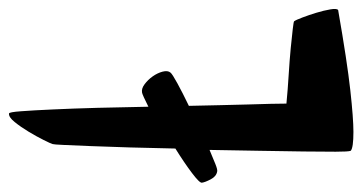

<svg xmlns="http://www.w3.org/2000/svg" viewBox="-232 -546 788 417"><g transform="rotate(-90 161.5 -338.0)"><path d="M211.9 -361.3Q209 -357.4 188.5 -346.2Q168 -335 139.6 -321.3Q140.6 -286.1 141.1 -253.4Q141.6 -220.7 142.6 -192.9Q143.6 -165 144 -143.6Q144.5 -122.1 144.5 -109.4Q175.8 -106.4 207.5 -104.5Q239.3 -102.5 264.6 -100.1Q290 -97.7 306.2 -95.7Q322.3 -93.8 323.2 -92.8Q326.2 -88.9 331.5 -74.7Q336.9 -60.5 341.8 -44.4Q346.7 -28.3 349.1 -14.2Q351.6 0 347.7 2.9Q235.4 22.5 173.8 29.3Q112.3 36.1 83 36.1Q48.8 36.1 42 30.3Q40 25.4 40 -2.4Q40 -30.3 40.5 -72.3Q41 -114.3 42 -167.5Q43 -220.7 43.9 -276.4Q25.4 -268.6 13.2 -263.7Q1 -258.8 -2.9 -259.8Q-13.7 -261.7 -20 -273.9Q-26.4 -286.1 -27.3 -293Q-28.3 -297.9 -6.3 -314.5Q15.6 -331.1 46.9 -350.6Q47.9 -402.3 49.3 -450.2Q50.8 -498 52.2 -534.7Q53.7 -571.3 54.7 -593.3Q55.7 -615.2 56.6 -617.2Q57.6 -621.1 65.4 -636.7Q73.2 -652.3 83.5 -669.4Q93.8 -686.5 104.5 -699.7Q115.2 -712.9 123 -711.9Q126 -711.9 127.9 -685.5Q129.9 -659.2 131.8 -616.7Q133.8 -574.2 135.3 -520Q136.7 -465.8 137.7 -409.2Q163.1 -421.9 168 -422.9Q176.8 -424.8 186.5 -417.5Q196.3 -410.2 203.6 -399.9Q210.9 -389.6 213.9 -378.4Q216.8 -367.2 211.9 -361.3Z"/></g></svg>

Font: Jolly Lodger
Style: Regular
Weight: 400
Designer: Stuart Sandler
Foundry: Font Diner, Inc
Version: Version 1.000